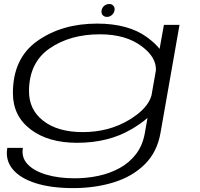

<svg xmlns="http://www.w3.org/2000/svg" viewBox="-20 -709 998 960"><path d="M345.5 231.5Q235.5 231.5 158 206.8Q80.5 182 43.2 136.8Q6 91.5 16.5 30.5H94.5Q86 77.5 117.5 111.5Q149 145.5 210.8 164Q272.5 182.5 354 182.5Q415 182.5 473 170Q531 157.5 579.2 130.8Q627.5 104 660.2 61.2Q693 18.5 704 -42.5L717.5 -119.5Q687.5 -92.5 637.5 -63Q522.5 5 365.5 5Q221 5 132.8 -62.2Q44.5 -129.5 44.5 -243.5Q44.5 -418 167.2 -504.5Q290 -591 465.5 -591Q621.5 -591 715 -523Q757 -492 778 -464.5L799.5 -584.5H877.5L782.5 -44.5Q765.5 52 703.5 113Q641.5 174 548.5 202.8Q455.5 231.5 345.5 231.5ZM759.5 -357Q762.5 -422 690 -476.5Q610 -537.5 480 -537.5Q330.5 -537.5 228.2 -467Q126 -396.5 125 -255Q124 -161 196.5 -104.8Q269 -48.5 394 -48.5Q524 -48.5 625.5 -109.5Q719 -165.5 737.5 -232ZM515 -624.5Q501 -624.5 493.2 -633.8Q485.5 -643 488 -657Q490 -670.5 501 -679.8Q512 -689 526 -689Q539.5 -689 547.2 -679.8Q555 -670.5 552.5 -657Q550 -643 539.2 -633.8Q528.5 -624.5 515 -624.5Z"/></svg>

Font: Anybody UltraExpanded Light
Style: Italic
Weight: 300
Width: 9
Italic angle: -10°
Designer: Tyler Finck
Foundry: Etcetera Type Company
Version: Version 1.010; ttfautohint (v1.8.3) -l 8 -r 50 -G 200 -x 14 